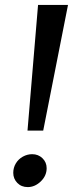

<svg xmlns="http://www.w3.org/2000/svg" viewBox="-20 -749 297 782"><path d="M135 -729H257L156 -217H92ZM170 -64Q170 -33 146 -10Q122 13 93 13Q67 13 50.5 -4Q34 -21 34 -45Q34 -66 44.5 -83.5Q55 -101 73 -111Q91 -121 111 -121Q136 -121 153 -104.5Q170 -88 170 -64Z"/></svg>

Font: Rosario Medium
Style: Italic
Weight: 500
Italic angle: -8.05°
Version: Version 1.201